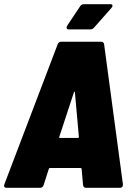

<svg xmlns="http://www.w3.org/2000/svg" viewBox="-20 -900 644 920"><path d="M378 -13 371 -91Q370 -95 366 -95H220Q215 -95 214 -91L189 -13Q185 0 171 0H12Q4 0 1 -4.5Q-2 -9 1 -17L256 -687Q261 -700 273 -700H465Q477 -700 479 -687L569 -17V-15Q569 0 554 0H393Q380 0 378 -13ZM268 -239H352Q358 -239 358 -244L339 -457Q339 -461 337 -461Q335 -461 334 -457L264 -244Q262 -239 268 -239ZM299 -767Q299 -771 302 -777L364 -870Q370 -880 383 -880H508Q519 -880 519 -873Q519 -867 514 -862L431 -768Q423 -759 413 -759H311Q299 -759 299 -767Z"/></svg>

Font: Barlow Semi Condensed Black
Style: Italic
Weight: 900
Width: 4
Italic angle: -7°
Designer: Jeremy Tribby
Foundry: Tribby Type
Version: Version 1.408